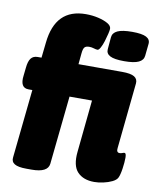

<svg xmlns="http://www.w3.org/2000/svg" viewBox="-86 -826 734 900"><g transform="rotate(10 281.5 -376.0)"><path d="M101 2Q61 2 44 -8.5Q27 -19 30 -40L64 -366H46Q4 -366 12 -426L16 -463Q19 -495 30 -509Q41 -523 62 -523H80L88 -596Q105 -760 250 -760Q281 -760 309 -753.5Q337 -747 355 -736.5Q373 -726 373 -712Q373 -705 369 -688Q365 -671 359 -651.5Q353 -632 345.5 -618.5Q338 -605 332 -605Q325 -605 314 -608.5Q303 -612 292 -612Q276 -612 269.5 -604.5Q263 -597 261 -575L256 -523H464Q505 -523 522 -512.5Q539 -502 537 -481L505 -168Q502 -146 518 -146Q525 -146 530.5 -148.5Q536 -151 541 -151Q549 -151 549 -129Q549 -107 544.5 -76.5Q540 -46 533 -32Q527 -20 508.5 -11Q490 -2 467 3Q444 8 424 8Q372 8 344 -21.5Q316 -51 323 -118L348 -366H241L207 -40Q202 2 126 2ZM464 -574Q417 -574 397 -584.5Q377 -595 379 -616L384 -674Q386 -695 408.5 -705.5Q431 -716 478 -716Q525 -716 545 -705.5Q565 -695 563 -674L557 -616Q555 -595 533 -584.5Q511 -574 464 -574Z"/></g></svg>

Font: Asap Semi Condensed Semi Condensed Black
Style: Italic
Weight: 900
Width: 4
Italic angle: -6°
Designer: Pablo Cosgaya
Foundry: Omnibus-Type
Version: Version 3.001; ttfautohint (v1.8.4.7-5d5b)